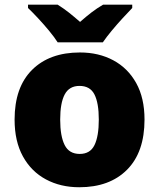

<svg xmlns="http://www.w3.org/2000/svg" viewBox="-20 -786 677 816"><path d="M594.2 -277.8Q594.2 -139.2 520 -64.7Q445.8 9.8 316.9 9.8Q237.3 9.8 175 -23.7Q112.8 -57.1 77.4 -121.3Q42 -185.5 42 -277.8Q42 -415 116.2 -489Q190.4 -563 319.8 -563Q399.4 -563 461.4 -529.8Q523.4 -496.6 558.8 -433.1Q594.2 -369.6 594.2 -277.8ZM235.8 -277.8Q235.8 -207 254.9 -169.4Q273.9 -131.8 318.8 -131.8Q363.3 -131.8 381.6 -169.4Q399.9 -207 399.9 -277.8Q399.9 -348.6 381.3 -384.8Q362.8 -420.9 317.9 -420.9Q274.4 -420.9 255.1 -384.8Q235.8 -348.6 235.8 -277.8ZM225.1 -606Q210.4 -628.9 188 -656Q165.5 -683.1 141.8 -708.5Q118.2 -733.9 99.1 -752V-766.1H225.1Q251.5 -749.5 272.7 -732.7Q293.9 -715.8 320.3 -692.9Q346.2 -715.8 369.1 -733.4Q392.1 -751 418 -766.1H542V-752Q525.4 -734.9 502 -709.5Q478.5 -684.1 455.6 -656.5Q432.6 -628.9 417 -606Z"/></svg>

Font: Open Sans ExtraBold
Style: Regular
Weight: 800
Designer: Monotype Design Team
Foundry: Monotype Imaging Inc.
Version: Version 3.003; ttfautohint (v1.8.4)